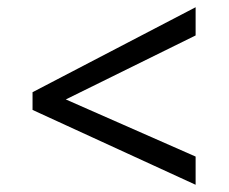

<svg xmlns="http://www.w3.org/2000/svg" viewBox="-20 -588 632 531"><path d="M70 -284V-333L521 -568V-490L162 -313L521 -155V-77Z"/></svg>

Font: uoriya85
Style: Book
Weight: 400
Designer: Jelle Bosma - Monotype Design Team
Foundry: Monotype Imaging Inc.
Version: Version 2.003